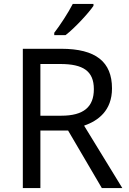

<svg xmlns="http://www.w3.org/2000/svg" viewBox="-20 -964 662 984"><path d="M459 -934V-944H353C330 -899 287 -833 258 -796V-784H316C363 -820 434 -897 459 -934ZM294 -714H97V0H187V-295H329L502 0H607L411 -320C483 -345 554 -397 554 -511C554 -647 471 -714 294 -714ZM289 -636C406 -636 461 -600 461 -507C461 -417 410 -371 294 -371H187V-636Z"/></svg>

Font: Noto Sans Miao
Style: Regular
Weight: 400
Designer: Monotype Design Team
Foundry: Monotype Imaging Inc.
Version: Version 2.003